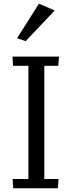

<svg xmlns="http://www.w3.org/2000/svg" viewBox="-20 -1006 380 1026"><path d="M46.9 -703.6H295.4L291.5 -654.3H216.8V-49.3H292.5L289.6 0H50.3L47.4 -49.3H131.8V-654.3H49.8ZM71.3 -801.8 188 -986.3 272.5 -950.2 117.2 -786.1Z"/></svg>

Font: Metrophobic
Style: Regular
Weight: 400
Designer: vernon adams
Foundry: vernon adams
Version: Version 1.000